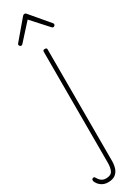

<svg xmlns="http://www.w3.org/2000/svg" viewBox="-436 -853 1105 1519"><g transform="rotate(-30 116.5 -93.0)"><path d="M39 650Q3 650 -23 631Q-49 612 -60 583Q-61 577 -60.5 571.5Q-60 566 -54 562Q-45 557 -40 558.5Q-35 560 -31 567Q-20 588 -3 601.5Q14 615 40 615Q85 615 99 587.5Q113 560 113 515V-500Q113 -508 117.5 -511.5Q122 -515 131 -515Q141 -515 145 -511.5Q149 -508 149 -500V518Q149 557 138 587Q127 617 103 633.5Q79 650 39 650ZM-16 -630Q-23 -630 -28.5 -635.5Q-34 -641 -34 -648Q-34 -650 -32.5 -653Q-31 -656 -29 -659L114 -828Q119 -833 122.5 -834.5Q126 -836 130 -836Q134 -836 138 -834.5Q142 -833 146 -828L289 -659Q292 -656 293 -653Q294 -650 294 -648Q294 -641 288.5 -635.5Q283 -630 276 -630Q272 -630 269.5 -632Q267 -634 264 -636L130 -784L-4 -636Q-6 -634 -9 -632Q-12 -630 -16 -630Z"/></g></svg>

Font: Playwrite CL Thin
Style: Regular
Weight: 100
Designer: Veronika Burian, José Scaglione
Foundry: TypeTogether
Version: Version 1.002